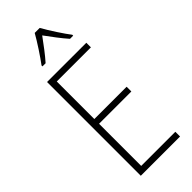

<svg xmlns="http://www.w3.org/2000/svg" viewBox="-300 -991 1034 1034"><g transform="rotate(-45 217.5 -474.0)"><path d="M262 -948H224C200 -905 154 -835 126 -798V-791H150C179 -823 216 -873 243 -910C271 -872 306 -824 336 -791H360V-798C337 -827 287 -903 262 -948ZM383 0V-36H123V-357H369V-393H123V-679H383V-714H84V0Z"/></g></svg>

Font: Noto Sans Gurmukhi Condensed ExtraLight
Style: Regular
Weight: 200
Width: 3
Designer: Jelle Bosma - Monotype Design Team
Foundry: Monotype Imaging Inc.
Version: Version 2.004